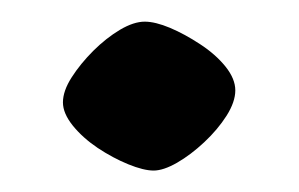

<svg xmlns="http://www.w3.org/2000/svg" viewBox="-20 -316 280 180"><path d="M124 -156.1Q114.7 -156.1 100.2 -162Q85.8 -167.9 71.6 -177.3Q57.5 -186.8 48.2 -198.3Q39 -209.8 39 -220Q39 -230.7 47.2 -243.5Q55.4 -256.3 67.5 -268.4Q79.6 -280.4 92.5 -288.1Q105.4 -295.7 115.7 -295.7Q125.5 -295.7 139.4 -289.9Q153.3 -284 167.7 -274.5Q182.1 -265.1 191.4 -253.6Q200.6 -242.1 200.6 -231.3Q200.6 -220.5 192.4 -207.5Q184.1 -194.5 171.5 -182.7Q158.9 -170.9 146.1 -163.5Q133.2 -156.1 124 -156.1Z"/></svg>

Font: Ancizar Sans Thin
Style: Regular
Weight: 100
Designer: Cesar Puertas, Viviana Monsalve, Julian Moncada, Julian Prieto, Jose Castro, Mariel Hernandez, Felipe Aragon, Sara Alarc
Version: Version 8.100